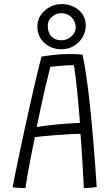

<svg xmlns="http://www.w3.org/2000/svg" viewBox="-20 -936 552 963"><path d="M107.5 7.5Q91.5 7.5 72.8 6.2Q54 5 43.5 3Q47.5 -20 56.8 -66Q66 -112 78.8 -172.5Q91.5 -233 106.2 -300Q121 -367 135.8 -433Q150.5 -499 164 -555.8Q177.5 -612.5 188 -652Q205.5 -655.5 245.8 -660.2Q286 -665 330 -665Q345.5 -665 362.8 -664.2Q380 -663.5 394 -661.5Q413.5 -574 431.2 -407Q449 -240 465 1.5Q452.5 4.5 434.2 6Q416 7.5 400.5 7.5Q399.5 -10.5 397.5 -47.8Q395.5 -85 393 -128.2Q390.5 -171.5 388 -209.2Q385.5 -247 383.5 -265Q363.5 -265 328.8 -263Q294 -261 256.5 -258Q219 -255 190.5 -252.2Q162 -249.5 155 -248Q144.5 -199 135 -149.8Q125.5 -100.5 118.2 -59.2Q111 -18 107.5 7.5ZM164 -298.5Q186.5 -303 225 -307.5Q263.5 -312 305.2 -315.2Q347 -318.5 381 -320Q379.5 -338.5 376.5 -375.8Q373.5 -413 369.2 -457.2Q365 -501.5 360 -542.5Q355 -583.5 350.5 -609.5Q337 -609.5 312.5 -608Q288 -606.5 265 -604.2Q242 -602 232.5 -601Q226.5 -578 207.2 -497Q188 -416 164 -298.5ZM288 -689Q238.5 -689 203 -720.5Q167.5 -752 167.5 -804.5Q167.5 -835 184.5 -860.2Q201.5 -885.5 229.2 -900.5Q257 -915.5 289.5 -915.5Q338.5 -915.5 374.2 -886Q410 -856.5 410 -809Q410 -776.5 394 -749.2Q378 -722 350.5 -705.5Q323 -689 288 -689ZM288 -734Q316 -734 337.8 -753.2Q359.5 -772.5 359.5 -798.5Q359.5 -828 339.2 -849Q319 -870 286 -870Q262.5 -870 241 -852Q219.5 -834 219.5 -807Q219.5 -772.5 237.8 -753.2Q256 -734 288 -734Z"/></svg>

Font: Grandstander ExtraLight
Style: Regular
Weight: 200
Designer: Tyler Finck
Foundry: Etcetera Type Co
Version: Version 1.200; ttfautohint (v1.8.3)